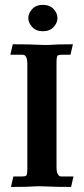

<svg xmlns="http://www.w3.org/2000/svg" viewBox="-20 -757 340 778"><path d="M268.1 0.5Q200.2 0.5 168 -1.5Q150.4 -2.4 136.2 -2.4Q127 -2.4 115.7 -1.5Q91.8 0.5 24.4 0.5L34.2 -42H69.8Q82 -42 86.4 -45.4Q90.8 -48.8 90.8 -76.7V-494.6Q90.8 -516.6 86.4 -524.7Q82 -532.7 78.4 -533.9Q74.7 -535.2 69.8 -535.2H22L31.7 -577.6Q99.6 -577.6 131.8 -575.7Q149.4 -574.7 163.6 -574.7Q172.9 -574.7 184.1 -575.2Q208 -577.6 275.4 -577.6L265.6 -535.2H230Q217.8 -535.2 213.4 -531.5Q209 -527.8 209 -500.5V-82.5Q209 -60.5 213.6 -52.5Q218.3 -44.4 221.7 -43.2Q225.1 -42 230 -42H277.8ZM153.8 -630.4Q126 -630.4 110.4 -647.5Q94.7 -664.6 94.7 -683.6Q94.7 -703.1 110.4 -720.2Q126 -737.3 153.8 -737.3Q181.6 -737.3 197.3 -720.2Q212.9 -703.1 212.9 -683.6Q212.9 -664.6 197.3 -647.5Q181.6 -630.4 153.8 -630.4Z"/></svg>

Font: Quaaykop
Style: Bold
Weight: 700
Designer: Tup Wanders
Foundry: Free font, DO NOT SELL
Version: Version 1.00;July 31, 2023;FontCreator 11.5.0.2430 64-bit